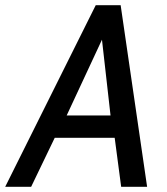

<svg xmlns="http://www.w3.org/2000/svg" viewBox="-57 -720 645 740"><path d="M510 0H410L385 -189H154L63 0H-37L312 -700H408ZM369 -275 336 -567 200 -275Z"/></svg>

Font: Cabin
Style: Italic
Weight: 400
Designer: Pablo Impallari
Foundry: Pablo Impallari. www.impallari.com Igino Marini. www.ikern.com
Version: Version 1.005